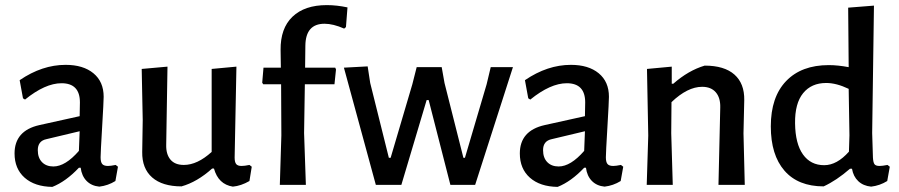

<svg xmlns="http://www.w3.org/2000/svg" viewBox="-20 -724 3523 752"><path d="M237 -470Q306 -470 346 -437Q386 -404 386 -345Q386 -327 380 -226Q374 -125 374 -108Q374 -89 380.5 -81.5Q387 -74 403 -74Q413 -74 433 -78L442 -71L432 -15Q403 3 369 7Q338 4 319 -15.5Q300 -35 296 -67H289Q238 -13 185 8Q116 7 76.5 -28Q37 -63 37 -123Q37 -212 134 -234L292 -269L293 -323Q293 -398 221 -398Q157 -398 78 -334L70 -339L57 -410Q145 -470 237 -470ZM292 -210 162 -179Q128 -172 128 -136Q128 -106 144.5 -89Q161 -72 189 -72Q236 -72 289 -133Z M691 6Q616 6 576 -29Q536 -64 537 -129L539 -254L535 -454L636 -463L631 -157Q630 -120 647.5 -99Q665 -78 700 -78Q753 -78 809 -129V-454L906 -463L899 -107Q899 -89 905 -81.5Q911 -74 926 -74Q938 -74 957 -78L966 -71L957 -15Q924 4 892 7Q835 -2 818 -64H811Q752 -11 691 6Z M1293 -459 1296 -452 1290 -394H1174L1171 -203L1178 0H1076L1082 -194L1081 -394H1011L1007 -400L1012 -459H1080L1079 -528Q1078 -613 1125.5 -658.5Q1173 -704 1260 -704Q1299 -704 1341 -695L1335 -618L1328 -612Q1285 -631 1251 -631Q1177 -631 1176 -545L1175 -459Z M1420 -464 1430 -399 1503 -106H1510L1595 -394L1612 -461H1710L1721 -399L1795 -106H1801L1886 -394L1902 -461H1989L1841 0H1744L1659 -332H1651L1552 0H1452L1327 -459Z M2216 -470Q2285 -470 2325 -437Q2365 -404 2365 -345Q2365 -327 2359 -226Q2353 -125 2353 -108Q2353 -89 2359.5 -81.5Q2366 -74 2382 -74Q2392 -74 2412 -78L2421 -71L2411 -15Q2382 3 2348 7Q2317 4 2298 -15.5Q2279 -35 2275 -67H2268Q2217 -13 2164 8Q2095 7 2055.5 -28Q2016 -63 2016 -123Q2016 -212 2113 -234L2271 -269L2272 -323Q2272 -398 2200 -398Q2136 -398 2057 -334L2049 -339L2036 -410Q2124 -470 2216 -470ZM2271 -210 2141 -179Q2107 -172 2107 -136Q2107 -106 2123.5 -89Q2140 -72 2168 -72Q2215 -72 2268 -133Z M2611 -463V-396H2617Q2676 -448 2740 -467Q2817 -467 2856.5 -432Q2896 -397 2895 -332L2892 -202L2897 0H2794L2801 -303Q2802 -341 2783.5 -362.5Q2765 -384 2730 -384Q2673 -384 2610 -324L2609 -202L2615 0H2513L2519 -193L2514 -454Z M3403 -702 3396 -203 3399 -107Q3400 -88 3405 -81Q3410 -74 3425 -74Q3436 -74 3456 -78L3465 -71L3455 -15Q3426 3 3392 7Q3361 4 3341.5 -14.5Q3322 -33 3317 -63H3309Q3256 -17 3206 6Q3106 6 3052.5 -55.5Q2999 -117 2999 -229Q2999 -344 3059 -406.5Q3119 -469 3226 -469Q3261 -469 3304 -461L3302 -694ZM3216 -399Q3158 -399 3125.5 -359Q3093 -319 3094 -241Q3095 -161 3125 -119Q3155 -77 3208 -77Q3258 -77 3305 -130L3307 -194L3304 -376Q3256 -399 3216 -399Z"/></svg>

Font: Alegreya Sans Medium
Style: Regular
Weight: 500
Designer: Juan Pablo del Peral
Foundry: Huerta Tipografica
Version: Version 2.007